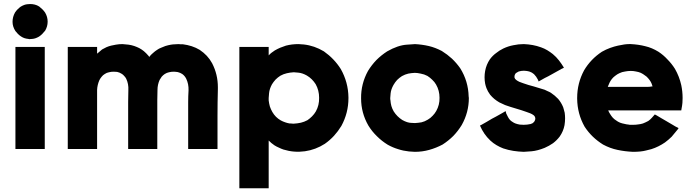

<svg xmlns="http://www.w3.org/2000/svg" viewBox="-20 -749 3527 978"><path d="M132.8 -549.8Q130.9 -549.8 127.9 -549.8Q126 -549.8 124 -550.8Q113.3 -551.8 104.5 -554.7Q95.7 -557.6 86.9 -563.5Q78.1 -569.3 71.3 -576.2Q64.5 -583 58.6 -590.8Q43.9 -613.3 43.9 -637.7Q43.9 -663.1 56.6 -685.5Q62.5 -694.3 69.3 -701.2Q77.1 -709 85 -714.8Q104.5 -726.6 120.1 -727.5Q135.7 -728.5 132.8 -728.5Q145.5 -728.5 157.2 -725.6Q168.9 -722.7 179.7 -715.8Q188.5 -709 196.3 -701.2Q204.1 -693.4 210 -684.6Q222.7 -663.1 222.7 -638.7Q222.7 -614.3 210 -592.8Q203.1 -584 195.3 -576.2Q187.5 -568.4 178.7 -562.5Q160.2 -551.8 144.5 -550.8Q129.9 -549.8 132.8 -549.8ZM58.6 0Q58.6 -17.6 58.6 -36.1Q58.6 -53.7 58.6 -71.3Q58.6 -110.4 58.6 -149.4Q58.6 -188.5 58.6 -227.5Q58.6 -266.6 58.6 -305.7Q58.6 -344.7 58.6 -383.8Q58.6 -415 58.6 -446.3Q58.6 -478.5 58.6 -509.8Q61.5 -509.8 63.5 -509.8Q66.4 -509.8 68.4 -509.8Q83 -509.8 97.7 -509.8Q112.3 -509.8 127 -509.8Q137.7 -509.8 147.5 -509.8Q157.2 -509.8 168 -509.8Q177.7 -509.8 187.5 -509.8Q197.3 -509.8 208 -509.8Q208 -507.8 208 -504.9Q208 -502.9 208 -500Q208 -443.4 208 -386.7Q208 -329.1 208 -272.5Q208 -233.4 208 -194.3Q208 -155.3 208 -116.2Q208 -85 208 -53.7Q208 -21.5 208 9.8Q205.1 9.8 203.1 9.8Q200.2 9.8 197.3 9.8Q182.6 9.8 168 9.8Q153.3 9.8 138.7 9.8Q128.9 9.8 119.1 9.8Q109.4 9.8 98.6 9.8Q88.9 9.8 79.1 9.8Q68.4 9.8 58.6 9.8Q58.6 7.8 58.6 4.9Q58.6 2.9 58.6 0Z M740.2 -459Q748 -469.7 758.8 -478.5Q769.5 -488.3 780.3 -495.1Q790 -502 800.8 -505.9Q811.5 -510.7 822.3 -514.6Q851.6 -523.4 872.1 -523.4Q892.6 -524.4 888.7 -524.4Q894.5 -523.4 900.4 -523.4Q906.2 -523.4 912.1 -523.4Q934.6 -520.5 956.1 -513.7Q977.5 -506.8 997.1 -495.1Q1017.6 -481.4 1033.2 -464.8Q1048.8 -448.2 1060.5 -426.8Q1089.8 -370.1 1089.8 -304.7Q1089.8 -300.8 1089.8 -295.9Q1087.9 -224.6 1087.9 -159.2Q1087.9 -134.8 1087.9 -110.4Q1087.9 -85.9 1087.9 -61.5Q1087.9 -43.9 1087.9 -25.4Q1087.9 -7.8 1087.9 9.8Q1085 9.8 1083 9.8Q1080.1 9.8 1077.1 9.8Q1062.5 9.8 1047.9 9.8Q1033.2 9.8 1018.6 9.8Q1008.8 9.8 999 9.8Q988.3 9.8 978.5 9.8Q968.8 9.8 959 9.8Q948.2 9.8 938.5 9.8Q938.5 7.8 938.5 4.9Q938.5 2.9 938.5 0Q938.5 -34.2 938.5 -68.4Q938.5 -101.6 938.5 -135.7Q938.5 -159.2 938.5 -182.6Q938.5 -206.1 938.5 -229.5Q938.5 -257.8 940.4 -289.1Q941.4 -321.3 928.7 -347.7Q924.8 -355.5 919.9 -361.3Q915 -367.2 908.2 -372.1Q897.5 -378.9 885.7 -381.8Q873 -383.8 864.3 -383.8Q852.5 -383.8 840.8 -380.9Q830.1 -378.9 819.3 -372.1Q810.5 -366.2 803.7 -358.4Q797.9 -350.6 793 -341.8Q782.2 -317.4 782.2 -291Q781.2 -265.6 781.2 -239.3Q781.2 -215.8 781.2 -192.4Q781.2 -168.9 781.2 -145.5Q781.2 -123 781.2 -100.6Q781.2 -78.1 781.2 -55.7Q781.2 -39.1 781.2 -23.4Q781.2 -6.8 781.2 9.8Q779.3 9.8 776.4 9.8Q774.4 9.8 771.5 9.8Q756.8 9.8 742.2 9.8Q727.5 9.8 712.9 9.8Q703.1 9.8 692.4 9.8Q682.6 9.8 672.9 9.8Q663.1 9.8 652.3 9.8Q642.6 9.8 632.8 9.8Q632.8 7.8 632.8 4.9Q632.8 2.9 632.8 0Q632.8 -34.2 632.8 -68.4Q632.8 -101.6 632.8 -135.7Q632.8 -159.2 632.8 -182.6Q632.8 -206.1 632.8 -229.5Q632.8 -257.8 633.8 -289.1Q635.7 -321.3 623 -347.7Q619.1 -355.5 613.3 -361.3Q608.4 -367.2 601.6 -372.1Q587.9 -380.9 576.2 -382.8Q563.5 -383.8 558.6 -383.8Q545.9 -383.8 535.2 -380.9Q523.4 -378.9 513.7 -372.1Q503.9 -366.2 498 -358.4Q491.2 -350.6 486.3 -340.8Q475.6 -316.4 474.6 -291Q474.6 -264.6 474.6 -239.3Q474.6 -215.8 474.6 -192.4Q474.6 -168.9 474.6 -145.5Q474.6 -123 474.6 -100.6Q474.6 -78.1 474.6 -55.7Q474.6 -39.1 474.6 -23.4Q474.6 -6.8 474.6 9.8Q471.7 9.8 469.7 9.8Q466.8 9.8 464.8 9.8Q450.2 9.8 435.5 9.8Q420.9 9.8 406.2 9.8Q395.5 9.8 385.7 9.8Q376 9.8 365.2 9.8Q355.5 9.8 345.7 9.8Q335.9 9.8 325.2 9.8Q325.2 7.8 325.2 4.9Q325.2 2.9 325.2 0Q325.2 -56.6 325.2 -113.3Q325.2 -170.9 325.2 -227.5Q325.2 -266.6 325.2 -305.7Q325.2 -344.7 325.2 -383.8Q325.2 -415 325.2 -446.3Q325.2 -478.5 325.2 -509.8Q328.1 -509.8 331.1 -509.8Q333 -509.8 335.9 -509.8Q350.6 -509.8 365.2 -509.8Q379.9 -509.8 394.5 -509.8Q404.3 -509.8 414.1 -509.8Q424.8 -509.8 434.6 -509.8Q444.3 -509.8 454.1 -509.8Q464.8 -509.8 474.6 -509.8Q474.6 -507.8 474.6 -504.9Q474.6 -502.9 474.6 -500Q474.6 -494.1 474.6 -488.3Q474.6 -481.4 474.6 -475.6Q474.6 -475.6 474.6 -475.6Q474.6 -475.6 474.6 -475.6Q480.5 -481.4 487.3 -486.3Q493.2 -492.2 500 -497.1Q511.7 -502.9 522.5 -508.8Q534.2 -513.7 545.9 -516.6Q552.7 -518.6 570.3 -521.5Q586.9 -524.4 603.5 -524.4Q619.1 -523.4 634.8 -521.5Q649.4 -519.5 664.1 -514.6Q677.7 -509.8 689.5 -503.9Q702.1 -497.1 712.9 -488.3Q718.8 -483.4 724.6 -477.5Q730.5 -471.7 736.3 -464.8Q737.3 -462.9 738.3 -461.9Q739.3 -460.9 740.2 -459Z M1348.6 -466.8Q1355.5 -474.6 1363.3 -480.5Q1372.1 -487.3 1379.9 -492.2Q1393.6 -500 1407.2 -505.9Q1420.9 -511.7 1436.5 -516.6Q1452.1 -520.5 1467.8 -522.5Q1484.4 -524.4 1501 -524.4Q1506.8 -523.4 1513.7 -523.4Q1520.5 -523.4 1527.3 -522.5Q1554.7 -519.5 1580.1 -510.7Q1605.5 -502 1629.9 -487.3Q1656.2 -468.8 1677.7 -446.3Q1699.2 -423.8 1715.8 -397.5Q1753.9 -330.1 1754.9 -252.9Q1754.9 -251 1754.9 -249Q1754.9 -173.8 1718.8 -107.4Q1702.1 -80.1 1681.6 -57.6Q1661.1 -35.2 1634.8 -16.6Q1587.9 13.7 1533.2 21.5Q1477.5 29.3 1423.8 12.7Q1412.1 8.8 1400.4 2.9Q1388.7 -2 1377.9 -8.8Q1370.1 -14.6 1362.3 -20.5Q1355.5 -26.4 1348.6 -33.2Q1348.6 -7.8 1348.6 16.6Q1348.6 41 1348.6 66.4Q1348.6 86.9 1348.6 107.4Q1348.6 127.9 1348.6 148.4Q1348.6 164.1 1348.6 179.7Q1348.6 194.3 1348.6 210Q1345.7 210 1343.8 210Q1340.8 210 1338.9 210Q1324.2 210 1309.6 210Q1294.9 210 1280.3 210Q1269.5 210 1259.8 210Q1250 210 1239.3 210Q1229.5 210 1219.7 210Q1210 210 1199.2 210Q1199.2 207 1199.2 205.1Q1199.2 202.1 1199.2 200.2Q1199.2 120.1 1199.2 41Q1199.2 -39.1 1199.2 -118.2Q1199.2 -172.9 1199.2 -227.5Q1199.2 -282.2 1199.2 -336.9Q1199.2 -379.9 1199.2 -422.9Q1199.2 -466.8 1199.2 -509.8Q1202.1 -509.8 1205.1 -509.8Q1207 -509.8 1210 -509.8Q1224.6 -509.8 1239.3 -509.8Q1253.9 -509.8 1268.6 -509.8Q1278.3 -509.8 1288.1 -509.8Q1298.8 -509.8 1308.6 -509.8Q1318.4 -509.8 1328.1 -509.8Q1338.9 -509.8 1348.6 -509.8Q1348.6 -507.8 1348.6 -504.9Q1348.6 -502.9 1348.6 -500Q1348.6 -493.2 1348.6 -486.3Q1348.6 -479.5 1348.6 -473.6Q1348.6 -471.7 1348.6 -469.7Q1348.6 -468.8 1348.6 -466.8ZM1476.6 -380.9Q1458 -379.9 1441.4 -376Q1423.8 -372.1 1408.2 -363.3Q1394.5 -354.5 1383.8 -343.8Q1373 -332 1365.2 -319.3Q1352.5 -295.9 1350.6 -274.4Q1348.6 -252 1348.6 -250Q1348.6 -247.1 1348.6 -243.2Q1348.6 -240.2 1348.6 -237.3Q1350.6 -221.7 1354.5 -207Q1359.4 -192.4 1367.2 -178.7Q1375 -165 1385.7 -154.3Q1396.5 -143.6 1410.2 -135.7Q1420.9 -129.9 1432.6 -126Q1443.4 -122.1 1455.1 -120.1Q1457 -120.1 1458 -120.1Q1460 -120.1 1460.9 -120.1Q1468.8 -119.1 1472.7 -119.1Q1476.6 -119.1 1476.6 -119.1Q1495.1 -120.1 1512.7 -124Q1529.3 -127.9 1545.9 -136.7Q1558.6 -145.5 1569.3 -156.2Q1581.1 -168 1588.9 -181.6Q1606.4 -212.9 1605.5 -251Q1605.5 -289.1 1587.9 -320.3Q1579.1 -334 1568.4 -344.7Q1556.6 -356.4 1543 -364.3Q1520.5 -377 1500 -378.9Q1478.5 -380.9 1476.6 -380.9Z M2092.8 24.4Q2085.9 23.4 2078.1 23.4Q2070.3 23.4 2063.5 22.5Q2034.2 19.5 2007.8 10.7Q1981.4 2.9 1955.1 -11.7Q1924.8 -30.3 1900.4 -54.7Q1875 -79.1 1856.4 -109.4Q1819.3 -173.8 1819.3 -248Q1818.4 -322.3 1854.5 -387.7Q1873 -418 1897.5 -443.4Q1921.9 -467.8 1952.1 -487.3Q2006.8 -518.6 2052.7 -521.5Q2097.7 -524.4 2092.8 -524.4Q2129.9 -522.5 2164.1 -514.6Q2197.3 -506.8 2230.5 -489.3Q2258.8 -471.7 2282.2 -450.2Q2305.7 -427.7 2324.2 -401.4Q2365.2 -335.9 2367.2 -257.8Q2368.2 -253.9 2368.2 -250Q2368.2 -176.8 2332 -112.3Q2313.5 -82 2289.1 -56.6Q2264.6 -32.2 2234.4 -12.7Q2201.2 4.9 2166 14.6Q2130.9 24.4 2092.8 24.4ZM2092.8 -377.9Q2075.2 -377 2059.6 -374Q2043 -370.1 2027.3 -361.3Q2013.7 -352.5 2002.9 -341.8Q1992.2 -330.1 1984.4 -316.4Q1971.7 -293.9 1969.7 -273.4Q1967.8 -252 1967.8 -250Q1967.8 -247.1 1967.8 -244.1Q1967.8 -241.2 1968.8 -238.3Q1969.7 -223.6 1973.6 -209Q1977.5 -195.3 1985.4 -181.6Q1994.1 -168 2004.9 -157.2Q2015.6 -146.5 2029.3 -137.7Q2055.7 -123 2076.2 -123Q2096.7 -122.1 2092.8 -122.1Q2110.4 -123 2127 -126Q2143.6 -129.9 2159.2 -139.6Q2172.9 -147.5 2183.6 -159.2Q2194.3 -169.9 2202.1 -183.6Q2219.7 -214.8 2218.8 -251Q2218.8 -288.1 2201.2 -318.4Q2193.4 -332 2181.6 -342.8Q2170.9 -353.5 2157.2 -362.3Q2140.6 -371.1 2123 -374Q2105.5 -377.9 2092.8 -377.9Z M2648.4 -388.7Q2641.6 -388.7 2634.8 -387.7Q2628.9 -386.7 2622.1 -384.8Q2617.2 -382.8 2613.3 -379.9Q2609.4 -377.9 2605.5 -374Q2604.5 -372.1 2602.5 -368.2Q2600.6 -364.3 2600.6 -358.4Q2600.6 -357.4 2600.6 -356.4Q2600.6 -355.5 2600.6 -354.5Q2601.6 -350.6 2603.5 -347.7Q2605.5 -344.7 2609.4 -341.8Q2617.2 -335.9 2626 -332Q2635.7 -328.1 2644.5 -325.2Q2671.9 -315.4 2699.2 -308.6Q2726.6 -300.8 2753.9 -292Q2762.7 -288.1 2770.5 -284.2Q2778.3 -281.2 2786.1 -276.4Q2806.6 -262.7 2823.2 -245.1Q2838.9 -226.6 2848.6 -203.1Q2850.6 -196.3 2852.5 -189.5Q2854.5 -182.6 2856.4 -174.8Q2858.4 -160.2 2858.4 -146.5Q2858.4 -128.9 2855.5 -111.3Q2849.6 -80.1 2831.1 -53.7Q2816.4 -34.2 2796.9 -19.5Q2777.3 -5.9 2754.9 3.9Q2718.8 18.6 2688.5 21.5Q2658.2 24.4 2647.5 24.4Q2620.1 23.4 2594.7 19.5Q2569.3 15.6 2543 6.8Q2525.4 0 2508.8 -9.8Q2492.2 -19.5 2477.5 -33.2Q2460 -49.8 2447.3 -68.4Q2434.6 -86.9 2424.8 -109.4Q2426.8 -110.4 2428.7 -111.3Q2430.7 -112.3 2432.6 -113.3Q2446.3 -121.1 2460 -128.9Q2472.7 -136.7 2486.3 -144.5Q2495.1 -149.4 2504.9 -154.3Q2513.7 -159.2 2522.5 -164.1Q2530.3 -168.9 2538.1 -172.9Q2546.9 -177.7 2554.7 -182.6Q2554.7 -182.6 2555.7 -182.6Q2556.6 -178.7 2558.6 -170.9Q2562.5 -162.1 2567.4 -153.3Q2571.3 -145.5 2578.1 -137.7Q2584 -131.8 2590.8 -127.9Q2597.7 -123 2605.5 -120.1Q2616.2 -116.2 2627.9 -114.3Q2639.6 -113.3 2647.5 -113.3Q2656.2 -113.3 2665 -114.3Q2673.8 -115.2 2682.6 -117.2Q2687.5 -119.1 2692.4 -121.1Q2696.3 -124 2700.2 -127.9Q2704.1 -132.8 2706.1 -139.6Q2708 -146.5 2705.1 -153.3Q2704.1 -155.3 2702.1 -158.2Q2700.2 -160.2 2698.2 -162.1Q2690.4 -168 2680.7 -171.9Q2670.9 -175.8 2662.1 -178.7Q2634.8 -188.5 2607.4 -196.3Q2580.1 -204.1 2552.7 -213.9Q2544.9 -216.8 2538.1 -220.7Q2530.3 -223.6 2523.4 -227.5Q2509.8 -235.4 2498 -245.1Q2486.3 -254.9 2476.6 -266.6Q2476.6 -266.6 2476.6 -266.6Q2476.6 -266.6 2476.6 -266.6Q2470.7 -274.4 2465.8 -283.2Q2461.9 -291 2458 -299.8Q2456.1 -305.7 2454.1 -311.5Q2452.1 -317.4 2451.2 -323.2Q2445.3 -355.5 2451.2 -387.7Q2457 -419.9 2475.6 -447.3Q2489.3 -465.8 2506.8 -478.5Q2523.4 -492.2 2543.9 -502Q2568.4 -513.7 2594.7 -518.6Q2621.1 -524.4 2648.4 -524.4Q2671.9 -523.4 2693.4 -519.5Q2714.8 -515.6 2736.3 -507.8Q2752.9 -502 2767.6 -493.2Q2782.2 -484.4 2795.9 -473.6Q2813.5 -459 2827.1 -441.4Q2840.8 -423.8 2852.5 -404.3Q2849.6 -403.3 2847.7 -401.4Q2845.7 -400.4 2842.8 -399.4Q2830.1 -391.6 2816.4 -384.8Q2803.7 -377.9 2790 -370.1Q2781.2 -365.2 2772.5 -360.4Q2763.7 -355.5 2754.9 -351.6Q2747.1 -346.7 2739.3 -342.8Q2731.4 -338.9 2723.6 -334Q2722.7 -336.9 2721.7 -338.9Q2720.7 -341.8 2719.7 -343.8Q2715.8 -351.6 2710.9 -358.4Q2706.1 -365.2 2700.2 -371.1Q2695.3 -375 2689.5 -378.9Q2684.6 -381.8 2678.7 -383.8Q2669.9 -386.7 2661.1 -387.7Q2652.3 -388.7 2648.4 -388.7Z M3078.1 -186.5Q3082 -176.8 3087.9 -168Q3093.8 -158.2 3100.6 -150.4Q3108.4 -141.6 3118.2 -135.7Q3127 -128.9 3138.7 -124Q3149.4 -120.1 3160.2 -118.2Q3170.9 -115.2 3182.6 -114.3Q3184.6 -114.3 3187.5 -113.3Q3189.5 -113.3 3191.4 -113.3Q3192.4 -113.3 3198.2 -113.3Q3204.1 -113.3 3206.1 -113.3Q3218.8 -113.3 3230.5 -115.2Q3242.2 -116.2 3254.9 -120.1Q3261.7 -123 3268.6 -126Q3275.4 -128.9 3282.2 -132.8Q3292 -139.6 3299.8 -148.4Q3307.6 -156.2 3315.4 -166Q3317.4 -165 3319.3 -164.1Q3321.3 -163.1 3323.2 -162.1Q3335 -154.3 3347.7 -147.5Q3360.4 -139.6 3373 -132.8Q3380.9 -127.9 3389.6 -123Q3397.5 -118.2 3406.2 -113.3Q3414.1 -109.4 3420.9 -104.5Q3428.7 -100.6 3436.5 -96.7Q3434.6 -93.8 3433.6 -91.8Q3431.6 -89.8 3429.7 -86.9Q3416 -69.3 3401.4 -52.7Q3385.7 -37.1 3367.2 -23.4Q3351.6 -12.7 3334 -3.9Q3316.4 4.9 3297.9 10.7Q3296.9 10.7 3270.5 17.6Q3245.1 24.4 3204.1 24.4Q3163.1 22.5 3126 14.6Q3087.9 6.8 3051.8 -12.7Q3023.4 -30.3 3000 -52.7Q2976.6 -75.2 2958 -103.5Q2920.9 -168.9 2919.9 -246.1Q2919.9 -248 2919.9 -250Q2919.9 -325.2 2955.1 -390.6Q2971.7 -418.9 2995.1 -443.4Q3017.6 -466.8 3045.9 -485.4Q3066.4 -497.1 3087.9 -504.9Q3109.4 -512.7 3127.9 -516.6Q3163.1 -524.4 3183.6 -524.4Q3204.1 -524.4 3193.4 -524.4Q3232.4 -522.5 3266.6 -513.7Q3300.8 -505.9 3334 -485.4Q3359.4 -468.8 3379.9 -446.3Q3401.4 -424.8 3418 -398.4Q3440.4 -359.4 3450.2 -315.4Q3457 -283.2 3457 -250Q3457 -238.3 3456.1 -225.6Q3455.1 -221.7 3455.1 -216.8Q3454.1 -212.9 3454.1 -209Q3453.1 -203.1 3452.1 -198.2Q3451.2 -192.4 3450.2 -186.5Q3448.2 -186.5 3446.3 -186.5Q3444.3 -186.5 3441.4 -186.5Q3396.5 -186.5 3350.6 -186.5Q3305.7 -186.5 3259.8 -186.5Q3229.5 -186.5 3200.2 -186.5Q3169.9 -186.5 3139.6 -186.5Q3130.9 -186.5 3122.1 -186.5Q3113.3 -186.5 3104.5 -186.5Q3097.7 -186.5 3091.8 -186.5Q3085 -186.5 3078.1 -186.5ZM3076.2 -306.6Q3087.9 -306.6 3098.6 -306.6Q3110.4 -306.6 3122.1 -306.6Q3142.6 -306.6 3162.1 -306.6Q3181.6 -306.6 3202.1 -306.6Q3221.7 -306.6 3241.2 -306.6Q3261.7 -306.6 3281.2 -306.6Q3290 -306.6 3299.8 -308.6Q3309.6 -310.5 3317.4 -306.6Q3321.3 -305.7 3316.4 -299.8Q3311.5 -294.9 3307.6 -294.9Q3304.7 -294.9 3305.7 -299.8Q3305.7 -303.7 3304.7 -306.6Q3304.7 -308.6 3303.7 -309.6Q3303.7 -311.5 3302.7 -312.5Q3299.8 -323.2 3294.9 -332Q3289.1 -341.8 3282.2 -349.6Q3274.4 -359.4 3264.6 -365.2Q3255.9 -372.1 3244.1 -377.9Q3232.4 -382.8 3219.7 -384.8Q3207 -387.7 3193.4 -387.7Q3178.7 -387.7 3164.1 -384.8Q3148.4 -382.8 3134.8 -376Q3124 -371.1 3114.3 -363.3Q3104.5 -356.4 3096.7 -346.7Q3089.8 -337.9 3085 -328.1Q3080.1 -318.4 3076.2 -307.6Q3076.2 -307.6 3076.2 -307.6Q3076.2 -307.6 3076.2 -306.6Z"/></svg>

Font: LeFont
Style: Bold
Weight: 800
Designer: Leryon MEDIA
Version: Version 1.0